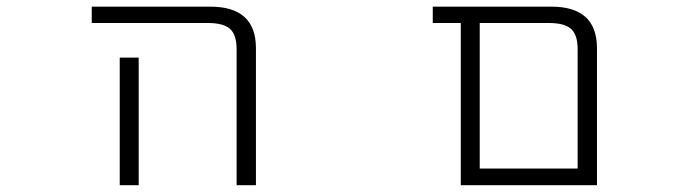

<svg xmlns="http://www.w3.org/2000/svg" viewBox="-20 -542 2040 563"><path d="M249 -474.6V-522.5H596.7Q729.5 -522.5 730.5 -402.3V1H673.8V-398.4Q673.8 -439.5 654.8 -457Q635.7 -474.6 588.9 -474.6ZM386.7 -373V-49.8V1H331.1V-49.8V-373Z M1381.8 1H1331.1V-474.6H1249V-522.5H1596.7Q1729.5 -522.5 1730.5 -402.3V1ZM1673.8 -398.4Q1673.8 -439.5 1654.8 -457Q1635.7 -474.6 1588.9 -474.6H1386.7V-47.9H1673.8Z"/></svg>

Font: GenEi Gothic M Light
Style: Regular
Weight: 300
Designer: o_tamon (Modified); [Source Han Sans]
Ryoko NISHIZUKA  (kana & ideographs); Paul D. Hunt (Latin, Greek & Cyrillic); Wenl
Version: Version 1.1a;Original Version 1.004